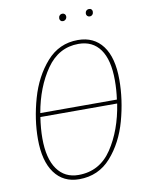

<svg xmlns="http://www.w3.org/2000/svg" viewBox="-92 -903 756 980"><g transform="rotate(-10 285.5 -413.5)"><path d="M528 -455Q528 -351 498.5 -244Q469 -137 404 -63.5Q339 10 239 10Q157 10 111.5 -52Q66 -114 66 -228Q66 -330 96.5 -437Q127 -544 192 -617.5Q257 -691 354 -691Q437 -691 482.5 -630.5Q528 -570 528 -455ZM101 -357H498Q505 -406 505 -456Q505 -562 466 -616.5Q427 -671 354 -671Q251 -671 187.5 -579.5Q124 -488 101 -357ZM496 -337H98Q89 -279 89 -228Q89 -123 128.5 -67.5Q168 -12 239 -12Q349 -12 412 -106.5Q475 -201 496 -337ZM280 -816Q280 -825 285.5 -831Q291 -837 300 -837Q307 -837 312 -832.5Q317 -828 317 -820Q317 -811 311 -805Q305 -799 296 -799Q289 -799 284.5 -804Q280 -809 280 -816ZM418 -816Q418 -825 423.5 -831Q429 -837 439 -837Q446 -837 450.5 -832.5Q455 -828 455 -820Q455 -811 449.5 -805Q444 -799 435 -799Q428 -799 423 -804Q418 -809 418 -816Z"/></g></svg>

Font: Fira Sans Extra Condensed Thin
Style: Italic
Weight: 250
Width: 3
Italic angle: -8°
Designer: Carrois Corporate & Edenspiekermann AG
Foundry: Carrois Corporate GbR & Edenspiekermann AG
Version: Version 4.203